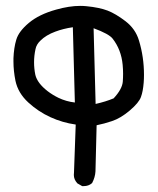

<svg xmlns="http://www.w3.org/2000/svg" viewBox="-20 -587 540 655"><path d="M231.9 9.8Q231.9 5.9 232.4 2L238.3 -162.1Q192.9 -168.5 151.9 -187.3Q110.8 -206.1 76.7 -237.3Q41.5 -269.5 32.7 -311.5Q25.9 -345.7 25.9 -377Q25.9 -382.8 25.9 -388.2Q27.3 -424.3 35.6 -451.7Q43.9 -480 78.6 -509Q113.3 -538.1 171.4 -554.2Q216.3 -566.9 253.4 -566.9Q264.2 -566.9 274.4 -565.9Q319.3 -561.5 347.2 -550.8Q375 -540 408.2 -514.6Q442.4 -488.3 454.1 -448.7Q471.2 -392.6 471.2 -331.5Q471.2 -317.9 470.2 -305.2Q467.8 -274.9 460.9 -256.3Q454.1 -236.8 422.9 -210.2Q391.6 -183.6 361.8 -173.8Q335.9 -165 309.6 -159.7Q306.6 -22.9 305.7 -2.7Q304.7 17.6 294.4 37.1L293.5 38.1Q282.2 47.9 265.6 47.9Q264.2 47.9 260.3 47.9L244.1 38.6L243.2 37.6Q231.9 24.9 231.9 9.8ZM100.6 -331.5Q107.4 -303.2 142.6 -275.9Q159.2 -263.2 179.2 -253.4Q205.6 -240.7 235.4 -237.3L228.5 -494.1Q195.8 -489.3 168.5 -479Q136.7 -467.3 117.7 -448.2Q104 -435.1 101.1 -419.4Q96.2 -397 96.2 -374.8Q96.2 -352.5 100.6 -331.5ZM398.9 -308.6Q399.9 -321.3 399.9 -335.7Q399.9 -350.1 398.4 -366.2Q393.6 -417.5 364.3 -455.1Q352.1 -471.2 299.3 -490.7L306.2 -232.4Q340.8 -240.2 367.7 -251.5Q397 -283.2 398.9 -308.6Z"/></svg>

Font: Bakudai
Style: Bold
Weight: 700
Version: Version 1.48